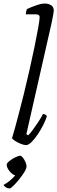

<svg xmlns="http://www.w3.org/2000/svg" viewBox="-49 -820 324 1085"><path d="M98 0Q87 0 69 -7Q51 -14 36.5 -23.5Q22 -33 19 -39Q25 -58 36 -98Q47 -138 60 -188Q73 -238 85 -286Q101 -351 117 -421.5Q133 -492 146 -555Q159 -618 167 -663.5Q175 -709 175 -723Q175 -739 154 -739H97Q97 -746 99 -755Q101 -764 103 -769Q128 -780 156 -790Q184 -800 205 -800Q224 -800 239.5 -790.5Q255 -781 255 -759Q255 -756 251.5 -735.5Q248 -715 243 -692L100 -62L110 -55Q120 -64 135.5 -85Q151 -106 167.5 -131Q184 -156 194 -176Q202 -176 207.5 -172Q213 -168 216 -164Q210 -143 196 -115Q182 -87 164.5 -61Q147 -35 129.5 -17.5Q112 0 98 0ZM6 245Q-6 245 -16 238.5Q-26 232 -29 225Q-12 216 6.5 201Q25 186 37 171Q22 168 5.5 148Q-11 128 -11 111Q-11 102 4 90Q19 78 37.5 69Q56 60 65 60Q72 60 80.5 71Q89 82 95 96Q101 110 101 120Q101 132 88.5 152.5Q76 173 58.5 194.5Q41 216 26 230.5Q11 245 6 245Z"/></svg>

Font: Texturina 72pt 72pt Light
Style: Italic
Weight: 300
Italic angle: -11°
Designer: Guillermo Torres Carreño
Foundry: Omnibus-Type
Version: Version 1.002; ttfautohint (v1.8.3)